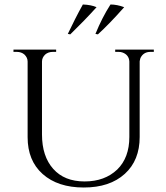

<svg xmlns="http://www.w3.org/2000/svg" viewBox="-20 -821 740 855"><path d="M293 -668C335 -709 374 -749 410 -789C410 -789 410 -789 410 -789C394 -796 374 -800 349 -801C349 -801 349 -801 349 -801C325 -758 303 -714 282 -670C282 -670 293 -668 293 -668C293 -668 293 -668 293 -668ZM416 -668C449 -698 488 -738 533 -789C533 -789 533 -789 533 -789C512 -797 491 -801 472 -801C472 -801 472 -801 472 -801C447 -762 425 -719 405 -670C405 -670 416 -668 416 -668C416 -668 416 -668 416 -668ZM665 -600C665 -600 493 -600 493 -600C493 -600 493 -590 493 -590C493 -590 508 -590 508 -590C508 -590 508 -590 508 -590C515 -590 521 -589 526 -587C526 -587 526 -587 526 -587C545 -580 555 -566 556 -547C556 -547 556 -211 556 -211C556 -211 556 -211 556 -211C556 -150 538 -101 502 -66C465 -31 417 -13 357 -13C296 -13 250 -32 217 -69C184 -106 167 -157 167 -222C167 -222 167 -547 167 -547C167 -547 167 -547 167 -547C167 -559 172 -569 181 -578C190 -586 202 -590 215 -590C215 -590 230 -590 230 -590C230 -590 230 -600 230 -600C230 -600 40 -600 40 -600C40 -600 40 -590 40 -590C40 -590 55 -590 55 -590C55 -590 55 -590 55 -590C68 -590 80 -586 89 -578C98 -569 103 -559 103 -547C103 -547 103 -210 103 -210C103 -210 103 -210 103 -210C103 -141 125 -86 170 -46C215 -6 276 14 353 14C430 14 491 -6 536 -47C580 -87 602 -142 602 -211C602 -211 602 -548 602 -548C602 -548 602 -548 602 -548C603 -556 605 -563 609 -569C609 -569 609 -569 609 -569C618 -583 632 -590 650 -590C650 -590 665 -590 665 -590C665 -590 665 -600 665 -600Z"/></svg>

Font: Cinzel Utterance
Style: Regular
Weight: 500
Designer: Natanael Gama
Foundry: ""
Version: ""